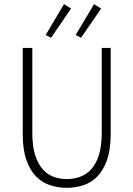

<svg xmlns="http://www.w3.org/2000/svg" viewBox="-20 -889 640 921"><path d="M300 12Q259 12 220.5 -0.5Q182 -13 153 -42.5Q124 -72 106.5 -122Q89 -172 89 -247V-659H135V-252Q135 -188 148.5 -145.5Q162 -103 184.5 -77.5Q207 -52 237 -41Q267 -30 300 -30Q334 -30 364.5 -41Q395 -52 418 -77.5Q441 -103 454.5 -145.5Q468 -188 468 -252V-659H511V-247Q511 -172 493.5 -122Q476 -72 447 -42.5Q418 -13 380 -0.5Q342 12 300 12ZM225 -708 199 -721 287 -869 321 -848ZM369 -708 343 -721 431 -869 465 -848Z"/></svg>

Font: Source Code Pro Light
Style: Regular
Weight: 300
Monospace: yes
Designer: Paul D. Hunt, Teo Tuominen
Foundry: Adobe Systems Incorporated
Version: Version 2.030;PS 1.000;hotconv 16.6.51;makeotf.lib2.5.65220